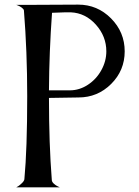

<svg xmlns="http://www.w3.org/2000/svg" viewBox="-20 -808 597 827"><path d="M280.8 -418.9Q322.3 -418.9 358.9 -443.1Q395.5 -467.3 416.7 -506.1Q438 -544.9 438 -586.9Q438 -651.4 393.1 -701.7Q348.1 -752 285.2 -754.9H259.8Q242.2 -754.9 204.1 -752.9Q191.9 -584 190.9 -418.9ZM316.9 -788.1Q399.4 -788.1 458.3 -728.8Q517.1 -669.4 517.1 -586.9Q517.1 -504.4 458.7 -446.3Q400.4 -388.2 317.9 -388.2L190.9 -386.2Q190.9 -189 203.1 -33.2Q203.1 -24.9 211.9 -16.8Q220.7 -8.8 229.5 -4.9L237.8 -1H49.8Q53.7 -2.9 59.1 -6.3Q64.5 -9.8 74.2 -19Q84 -28.3 85 -36.1Q97.2 -165.5 97.2 -394Q97.2 -585.9 83 -763.2Q82 -769 73.7 -775.1Q65.4 -781.2 57.6 -784.2L49.8 -787.1H122.1Z"/></svg>

Font: Anticva
Style: Regular
Weight: 400
Version: Version 1.000